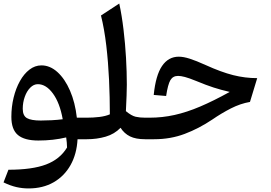

<svg xmlns="http://www.w3.org/2000/svg" viewBox="-20 -789 1534 1088"><path d="M214.8 -418.5Q263.7 -418.5 305.7 -380.4Q347.7 -342.3 376.7 -275.4Q405.8 -208.5 415.5 -122.1H472.2V0H419.4Q415 83.5 379.9 146.2Q344.7 209 283.9 243.9Q223.1 278.8 141.6 278.8Q106.4 278.8 72.5 271Q38.6 263.2 0 244.6L27.8 172.9Q162.1 172.9 241 143.1Q319.8 113.3 359.9 46.9Q359.4 31.2 358.4 18.3Q357.4 5.4 355 -10.3Q281.7 7.3 197.3 7.3Q119.1 7.3 81.8 -23.7Q44.4 -54.7 44.4 -127Q44.4 -183.6 57.1 -235.8Q69.8 -288.1 92.8 -329.3Q115.7 -370.6 147 -394.5Q178.2 -418.5 214.8 -418.5ZM194.3 -312Q170.9 -312 151.4 -292.2Q131.8 -272.5 120.4 -240.5Q108.9 -208.5 108.9 -172.4Q108.9 -133.3 132.8 -119.6Q156.7 -106 210.9 -106Q239.7 -106 272.7 -107.7Q305.7 -109.4 335.4 -113.3Q318.8 -206.1 280 -259Q241.2 -312 194.3 -312Z M655.8 -769Q670.4 -701.7 679.9 -621.8Q689.5 -542 694.1 -461.4Q698.7 -380.9 698.7 -309.6Q698.7 -290 697.3 -247.3Q695.8 -204.6 693.4 -159.2Q725.1 -132.8 748.8 -127.4Q772.5 -122.1 802.2 -122.1H802.7V0H802.2Q749.5 0 716.8 -16.1Q684.1 -32.2 663.1 -64.9Q628.9 -29.3 578.9 -14.6Q528.8 0 472.2 0Q454.6 0 454.6 -34.2V-87.9Q454.6 -122.1 472.2 -122.1Q507.8 -122.1 542.7 -126.2Q577.6 -130.4 602.5 -141.1Q602.5 -237.3 597.9 -337.2Q593.3 -437 582.3 -530.8Q571.3 -624.5 552.2 -701.2Z M993.2 -467.8Q1019.5 -467.8 1054.9 -456.5Q1090.3 -445.3 1146.5 -419.9Q1233.4 -380.4 1301 -363.3Q1368.7 -346.2 1437.5 -346.2L1396.5 -211.4Q1342.3 -202.1 1288.3 -174.6Q1234.4 -147 1184.1 -112.3Q1106.9 -60.5 1026.6 -30.3Q946.3 0 853.5 0H802.7Q785.2 0 785.2 -34.2V-87.9Q785.2 -122.1 802.7 -122.1H827.6Q899.9 -122.1 969 -137.5Q1038.1 -152.8 1114 -185.1Q1189.9 -217.3 1281.7 -268.1Q1231.4 -279.8 1189.9 -293.2Q1148.4 -306.6 1091.8 -330.1Q1051.3 -346.7 1027.8 -352.8Q1004.4 -358.9 989.3 -358.9Q959.5 -358.9 945.3 -334.5Q931.2 -310.1 921.4 -245.1L851.1 -251Q862.3 -362.3 898.2 -415Q934.1 -467.8 993.2 -467.8Z"/></svg>

Font: Pinar DS4-Medium
Style: Regular
Weight: 500
Designer: Amin Abedi
Version: Version 2.000